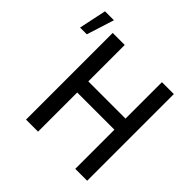

<svg xmlns="http://www.w3.org/2000/svg" viewBox="-200 -978 1158 1158"><g transform="rotate(45 379.0 -399.5)"><path d="M703.1 -739.3V0H601.6V-334H284.2V0H181.6V-739.3H284.2V-428.7H601.6V-739.3ZM19.5 -623 56.6 -798.8H132.8L77.1 -623Z"/></g></svg>

Font: RobotoJAA
Style: Medium
Weight: 500
Version: Version 2.05; 2016-11-05